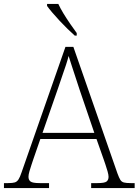

<svg xmlns="http://www.w3.org/2000/svg" viewBox="-23 -951 701 971"><path d="M-3 0V-25H18Q41 -25 52 -28.5Q63 -32 70.5 -43.5Q78 -55 86 -79L308 -714H348L571 -74Q579 -52 585.5 -41.5Q592 -31 604 -28Q616 -25 638 -25H658V0H438V-25H470Q506 -25 516 -33Q526 -41 526 -57Q526 -67 521 -84.5Q516 -102 510.5 -118Q505 -134 502 -143L465 -248H181L145 -144Q142 -135 136.5 -118.5Q131 -102 126 -85Q121 -68 121 -57Q121 -41 131.5 -33Q142 -25 178 -25H225V0ZM192 -279H454L380 -496Q371 -524 360.5 -555.5Q350 -587 340.5 -616.5Q331 -646 324 -668Q320 -651 310.5 -622Q301 -593 290 -562Q279 -531 271 -506ZM355 -771Q339 -785 319 -804.5Q299 -824 278.5 -846Q258 -868 241 -888Q224 -908 215 -921V-931H272Q282 -909 298.5 -882Q315 -855 333 -829Q351 -803 365 -784V-771Z"/></svg>

Font: Noto Serif Armenian ExtraLight
Style: Regular
Weight: 250
Version: Version 2.007